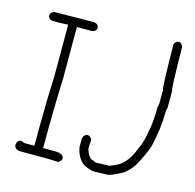

<svg xmlns="http://www.w3.org/2000/svg" viewBox="-99 -782 883 871"><g transform="rotate(15 342.0 -346.0)"><path d="M193.4 -666H242.2Q263.7 -662.6 263.7 -644.5Q263.7 -628.9 242.2 -625H171.9V-380.9Q166 -238.3 166 -54.7H218.8Q263.7 -54.7 263.7 -31.2Q263.7 -21.5 248 -11.7Q211.9 -13.7 195.3 -13.7H64.5Q41 -18.6 41 -37.1V-39.1Q44.4 -60.5 62.5 -60.5Q76.7 -54.7 80.1 -54.7H125V-56.6Q125 -255.9 130.9 -380.9V-625Q101.6 -623 87.9 -623H58.6Q37.1 -626.5 37.1 -644.5Q37.1 -656.7 54.7 -664.1Q144.5 -666 193.4 -666ZM636.7 -679.7Q648.9 -679.7 656.2 -662.1Q658.7 -457 664.1 -457V-377Q660.2 -363.3 660.2 -361.3V-355.5Q660.2 -276.4 638.7 -189.5Q624 -145.5 593.8 -91.8Q573.7 -60.1 544.9 -41Q494.1 -13.7 478.5 -13.7Q461.9 -13.7 412.1 -11.7Q371.1 -19.5 351.6 -41Q331.1 -64.5 324.2 -101.6V-140.6Q329.1 -164.1 347.7 -164.1Q357.4 -164.1 367.2 -148.4Q365.2 -128.9 365.2 -119.1V-105.5Q378.4 -58.6 404.3 -58.6Q404.3 -54.7 416 -52.7Q450.7 -54.7 474.6 -54.7H476.6Q498.5 -63 519.5 -74.2Q562 -103.5 584 -166Q603 -202.6 609.4 -255.9Q615.2 -271 619.1 -343.8V-365.2Q623 -384.3 623 -386.7V-451.2Q617.7 -451.2 615.2 -662.1Q621.6 -679.7 636.7 -679.7Z"/></g></svg>

Font: CEF Fonts CJK
Style: Regular
Weight: 400
Designer: PartyBoss (派对大魔王)
Version: Release 2.25